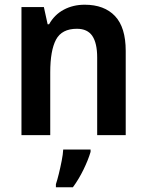

<svg xmlns="http://www.w3.org/2000/svg" viewBox="-20 -573 621 814"><path d="M339 -553Q422 -553 467.5 -505Q513 -457 513 -357V0H392V-329Q392 -390 371.5 -420.5Q351 -451 306 -451Q242 -451 217.5 -405Q193 -359 193 -266V0H71V-543H166L182 -470H188Q211 -511 250.5 -532Q290 -553 339 -553ZM364 71Q354 105 334 146Q314 187 289 221H217V208Q223 190 229.5 163.5Q236 137 241.5 109Q247 81 248 61H364Z"/></svg>

Font: Noto Sans Lao UI SemCond SemBd
Style: Regular
Weight: 600
Width: 4
Designer: Monotype Design Team
Foundry: Monotype Imaging Inc.
Version: Version 2.000; ttfautohint (v1.8.4.7-5d5b)